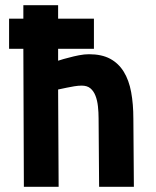

<svg xmlns="http://www.w3.org/2000/svg" viewBox="-20 -720 601 740"><path d="M15 -648H70V-700H204V-648H342V-532H204V-486Q225 -493 246 -498Q264 -503 284.5 -507Q305 -511 323 -511Q372 -511 404.5 -493.5Q437 -476 457 -443.5Q477 -411 485.5 -365Q494 -319 494 -262L496 0H362L360 -263Q360 -287 357.5 -310Q355 -333 348 -351Q341 -369 328.5 -379.5Q316 -390 295 -390Q282 -390 266.5 -387.5Q251 -385 237 -382Q220 -378 204 -375L206 0H72L70 -532H15Z"/></svg>

Font: Panefresco 999wt
Style: Regular
Weight: 900
Version: Version 1.001